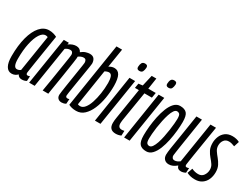

<svg xmlns="http://www.w3.org/2000/svg" viewBox="-56 -1311 2488 1893"><g transform="rotate(30 1188.5 -365.0)"><path d="M214 10Q179 10 165 -19Q152 -6 135.5 2Q119 10 98 10Q57 10 35 -28.5Q13 -67 13 -140Q13 -263 37.5 -354.5Q62 -446 106 -496Q150 -546 209 -546Q234 -546 256.5 -540Q279 -534 298 -524Q278 -399 265 -317Q252 -235 244.5 -186.5Q237 -138 233.5 -115Q230 -92 229 -84Q228 -76 228 -74Q228 -53 246 -53Q256 -53 270 -59L267 -4Q244 10 214 10ZM163 -69 228 -480Q217 -486 202 -486Q169 -486 141 -443.5Q113 -401 96.5 -325Q80 -249 80 -149Q80 -54 122 -54Q145 -54 163 -69Z M667 10Q642 10 626.5 -4.5Q611 -19 611 -45Q611 -55 615.5 -86Q620 -117 626.5 -160Q633 -203 640.5 -249.5Q648 -296 654.5 -338Q661 -380 665.5 -408Q670 -436 670 -442Q670 -459 663 -471Q656 -483 637 -483Q622 -483 607 -476.5Q592 -470 580 -461Q581 -453 580 -444Q579 -429 573.5 -393.5Q568 -358 561 -311Q554 -264 546 -213.5Q538 -163 530.5 -118Q523 -73 518 -41Q513 -9 512 0H448Q450 -13 456 -48Q462 -83 470 -131.5Q478 -180 486 -232Q494 -284 501.5 -330Q509 -376 513.5 -407.5Q518 -439 518 -445Q518 -461 510 -472Q502 -483 484 -483Q456 -483 430 -463L357 0H294L379 -536H437L433 -515Q476 -546 517 -546Q561 -546 577 -510Q603 -531 628 -538.5Q653 -546 671 -546Q707 -546 722.5 -525Q738 -504 738 -472Q738 -466 733.5 -436.5Q729 -407 722 -364.5Q715 -322 707.5 -275Q700 -228 693 -185Q686 -142 681.5 -112.5Q677 -83 677 -75Q677 -54 699 -54Q702 -54 707 -54.5Q712 -55 719 -58L715 -3Q703 4 690.5 7Q678 10 667 10Z M925 -740 891 -527Q906 -536 920.5 -541Q935 -546 951 -546Q993 -546 1013.5 -509Q1034 -472 1035 -391Q1035 -320 1023 -249Q1011 -178 986 -119.5Q961 -61 923 -25.5Q885 10 833 10Q805 10 784.5 5Q764 0 746 -9L861 -740ZM926 -482Q916 -482 903 -477.5Q890 -473 881 -467L817 -56Q828 -50 844 -50Q873 -50 896.5 -79Q920 -108 936 -157Q952 -206 961 -265.5Q970 -325 970 -386Q970 -427 960.5 -454.5Q951 -482 926 -482Z M1192 -735Q1206 -735 1214 -728.5Q1222 -722 1222 -705Q1220 -677 1211 -660Q1202 -643 1176 -643Q1145 -643 1146 -673Q1147 -701 1156.5 -718Q1166 -735 1192 -735ZM1043 0 1127 -536H1191L1106 0Z M1345 -58 1343 -3Q1315 10 1283 10Q1207 10 1207 -69Q1207 -98 1213 -132L1268 -477H1223L1232 -530L1278 -536L1307 -662H1360L1341 -536H1426L1416 -477H1331L1276 -139Q1275 -128 1274 -119.5Q1273 -111 1273 -103Q1273 -54 1316 -54Q1328 -54 1345 -58Z M1524 -735Q1538 -735 1546 -728.5Q1554 -722 1554 -705Q1552 -677 1543 -660Q1534 -643 1508 -643Q1477 -643 1478 -673Q1479 -701 1488.5 -718Q1498 -735 1524 -735ZM1375 0 1459 -536H1523L1438 0Z M1631 10Q1579 10 1555 -17Q1531 -44 1531 -116Q1531 -160 1536.5 -216Q1542 -272 1554 -330Q1566 -388 1585.5 -437Q1605 -486 1633.5 -516Q1662 -546 1700 -546Q1752 -546 1776 -519.5Q1800 -493 1800 -420Q1800 -376 1794.5 -320Q1789 -264 1777 -206Q1765 -148 1745.5 -99Q1726 -50 1697.5 -20Q1669 10 1631 10ZM1632 -51Q1650 -51 1665 -72.5Q1680 -94 1692 -129.5Q1704 -165 1712.5 -207.5Q1721 -250 1727 -291.5Q1733 -333 1736 -367.5Q1739 -402 1739 -421Q1739 -462 1728 -473.5Q1717 -485 1699 -485Q1681 -485 1666 -463Q1651 -441 1639.5 -405.5Q1628 -370 1619 -328Q1610 -286 1604 -244.5Q1598 -203 1595.5 -168.5Q1593 -134 1593 -116Q1593 -75 1603.5 -63Q1614 -51 1632 -51Z M1888 10Q1855 10 1836.5 -9.5Q1818 -29 1818 -61Q1818 -85 1826 -138.5Q1834 -192 1850 -288Q1866 -384 1889 -536H1952Q1936 -431 1924.5 -359.5Q1913 -288 1906 -241.5Q1899 -195 1894.5 -167Q1890 -139 1888 -122Q1886 -105 1884 -91Q1883 -75 1892 -63.5Q1901 -52 1918 -52Q1946 -52 1976 -76L2049 -536H2112Q2091 -405 2077 -320Q2063 -235 2055.5 -186Q2048 -137 2044.5 -113.5Q2041 -90 2040 -82.5Q2039 -75 2039 -72Q2039 -64 2042.5 -58.5Q2046 -53 2057 -53Q2067 -53 2081 -59L2078 -5Q2067 2 2052.5 6Q2038 10 2027 10Q1985 10 1976 -28Q1953 -9 1932 0.5Q1911 10 1888 10Z M2091 -11 2112 -70Q2147 -52 2187 -52Q2226 -52 2246.5 -81.5Q2267 -111 2267 -147Q2267 -179 2250.5 -203.5Q2234 -228 2212 -253Q2190 -278 2173.5 -310Q2157 -342 2157 -390Q2157 -428 2171.5 -464Q2186 -500 2217 -523Q2248 -546 2297 -546Q2321 -546 2342.5 -540.5Q2364 -535 2377 -527L2358 -467Q2343 -473 2326 -478Q2309 -483 2292 -483Q2256 -483 2237 -457.5Q2218 -432 2218 -397Q2218 -365 2235 -339.5Q2252 -314 2274 -288Q2296 -262 2312.5 -230Q2329 -198 2329 -154Q2329 -109 2313 -72Q2297 -35 2264.5 -12.5Q2232 10 2185 10Q2156 10 2133 4.5Q2110 -1 2091 -11Z"/></g></svg>

Font: Georama ExtraCondensed
Style: Italic
Weight: 400
Width: 2
Italic angle: -9°
Designer: Jean-Baptiste Levee
Foundry: Production Type
Version: Version 1.000